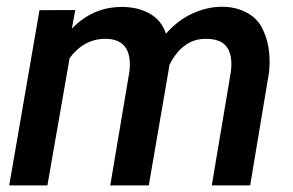

<svg xmlns="http://www.w3.org/2000/svg" viewBox="-20 -559 885 579"><path d="M189.9 -383.8 123 0H7.8L99.1 -528.3L207 -528.8L196.8 -472.7Q259.8 -538.1 347.7 -538.1Q395 -538.1 430.9 -518.3Q466.8 -498.5 480.5 -457.5Q516.1 -498 560.5 -518.3Q605 -538.6 648.9 -538.6Q689 -538.6 720.7 -522.7Q752.4 -506.8 768.1 -479Q793 -433.1 793 -373.5Q793 -358.4 791.5 -342.3L734.4 0H618.7L676.3 -343.3Q677.7 -355 677.7 -365.7Q677.7 -402.8 659.7 -422.4Q641.6 -441.9 600.1 -441.9Q530.3 -441.9 490.7 -362.8L489.3 -352.1L428.7 0H312.5L370.1 -342.3Q371.6 -354 371.6 -364.3Q371.6 -441.9 297.4 -441.9Q233.4 -441.9 189.9 -383.8Z"/></svg>

Font: Mardoto Medium
Style: Italic
Weight: 500
Italic angle: -12°
Designer: Christian Robertson, Vahan Hovhannisyan
Foundry: Google
Version: Version 1.000